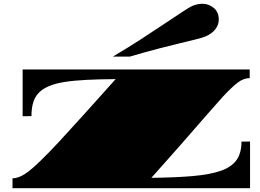

<svg xmlns="http://www.w3.org/2000/svg" viewBox="-20 -999 1379 1019"><path d="M46.4 0V-52.7Q76.7 -52.7 111.8 -75.4Q147 -98.1 201.7 -152.3Q221.2 -170.9 244.4 -195.1Q267.6 -219.2 294.9 -248.5Q349.1 -307.1 422.6 -388.4Q496.1 -469.7 593.8 -579.1Q550.3 -578.6 511.7 -577.9Q473.1 -577.1 439.9 -575.2Q373 -571.8 323.5 -564Q273.9 -556.2 240.2 -542Q207 -528.3 185.5 -506.3Q165 -484.9 156 -454.3Q147 -423.8 147 -382.8H139.6L123.5 -382.3H100.1V-630.4H1305.2V-584.5Q1272.9 -584.5 1241 -560.1Q1209 -535.6 1160.6 -483.4Q1125.5 -444.8 1074.5 -386Q1023.4 -327.1 952.1 -245.6Q916.5 -205.1 874.3 -157.5Q832 -109.9 783.2 -55.2Q913.1 -56.6 1004.4 -64.7Q1095.7 -72.8 1152.6 -92.8Q1209.5 -112.8 1235.6 -150.1Q1261.7 -187.5 1261.7 -247.6H1284.7L1307.1 -248V0ZM579.1 -698.7Q662.1 -748 725.1 -788.8Q788.1 -829.6 850.1 -871.1Q905.3 -907.7 944.6 -933.8Q983.9 -960 999 -966.8Q1026.9 -979 1055.2 -979Q1086.9 -979 1114 -957.3Q1141.1 -935.5 1141.1 -895Q1141.1 -866.7 1122.3 -843Q1103.5 -819.3 1069.8 -805.2Q1055.2 -798.8 1022.2 -790.8Q989.3 -782.7 939 -770.5Q888.7 -758.3 821 -741Q753.4 -723.6 669.4 -698.7Z"/></svg>

Font: Asset
Style: Regular
Weight: 400
Version: Version 1.003; ttfautohint (v1.8.4.7-5d5b)